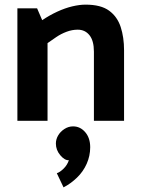

<svg xmlns="http://www.w3.org/2000/svg" viewBox="-20 -521 607 828"><path d="M185 0V-335Q202 -347 222.5 -361Q243 -375 267 -384Q291 -393 315 -393Q347 -393 366 -369Q385 -345 385 -298V0H515V-304Q515 -360 500.5 -404.5Q486 -449 450.5 -475Q415 -501 349 -501Q323 -501 291.5 -493.5Q260 -486 226.5 -470.5Q193 -455 162 -434L140 -485H55V0ZM295 24Q275 24 257.5 35.5Q240 47 230.5 63.5Q221 80 221 98Q221 126 240 148.5Q259 171 277 170Q270 191 254 206.5Q238 222 225 226L254 287Q285 271 312 245Q339 219 354 185Q369 151 369 114Q369 74 347.5 49Q326 24 295 24Z"/></svg>

Font: Catamaran
Style: Bold
Weight: 700
Designer: Pria Ravichandran
Version: Version 2.000